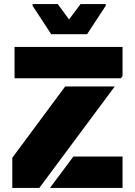

<svg xmlns="http://www.w3.org/2000/svg" viewBox="-20 -917 658 937"><path d="M51 -688H578V-546L570 -535H51ZM40 -147 298 -495H540L172 0H40ZM338 -153H578V0H224ZM139 -889V-897H262L317 -822L373 -897H496V-889L405 -750H230Z"/></svg>

Font: Saira Stencil One
Style: Regular
Weight: 400
Designer: Hector Gatti with collaboration of the Omnibus-Type team
Foundry: Omnibus-Type
Version: Version 1.004